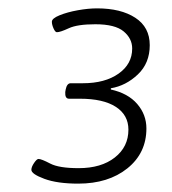

<svg xmlns="http://www.w3.org/2000/svg" viewBox="-20 -783 410 459"><path d="M167 -344Q117 -344 86 -355.5Q55 -367 55 -377Q55 -384 61.5 -393.5Q68 -403 72 -403Q79 -403 100 -392Q121 -381 168 -381Q222 -381 254.5 -406.5Q287 -432 287 -473Q287 -508 257 -527.5Q227 -547 171 -547H145Q135 -547 136 -563L137 -569Q140 -584 149 -584H178Q231 -584 263.5 -607Q296 -630 296 -667Q296 -691 275.5 -708Q255 -725 208 -725Q165 -725 144.5 -715.5Q124 -706 116 -706Q112 -706 108 -715Q104 -724 104 -731Q104 -739 122.5 -746.5Q141 -754 166 -758.5Q191 -763 212 -763Q269 -763 303.5 -740.5Q338 -718 338 -675Q338 -632 309.5 -605Q281 -578 245 -572V-569Q286 -560 308 -534.5Q330 -509 330 -476Q330 -417 284.5 -380.5Q239 -344 167 -344Z"/></svg>

Font: Asap Expanded Expanded Light
Style: Italic
Weight: 300
Width: 7
Italic angle: -6°
Designer: Pablo Cosgaya
Foundry: Omnibus-Type
Version: Version 3.001; ttfautohint (v1.8.4.7-5d5b)